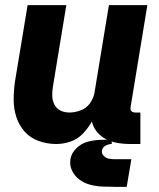

<svg xmlns="http://www.w3.org/2000/svg" viewBox="-20 -550 616 744"><path d="M198 8Q226 8 253.5 -1.5Q281 -11 301.5 -32.5Q322 -54 336 -79Q343 -49 366 -28Q389 -7 419.5 0.5Q450 8 483 8H524V-114H503Q498 -114 493 -116.5Q488 -119 486.5 -124Q485 -129 486 -135L551 -530H402L346 -190Q342 -168 328 -149Q314 -130 292 -122Q270 -114 249 -114Q230 -114 214.5 -121.5Q199 -129 191 -144.5Q183 -160 182.5 -178Q182 -196 185 -214L237 -530H87L38 -234Q33 -198 33 -163Q33 -128 43.5 -96Q54 -64 76 -39.5Q98 -15 130.5 -3.5Q163 8 198 8ZM425 174H427Q427 174 427 174Q427 174 427 174H471L489 67H428Q428 67 427.5 67Q427 67 426 67Q414 67 402.5 65Q391 63 382 54Q373 45 375 33Q377 21 389 14.5Q401 8 413 8V-9Q390 -9 366.5 -8Q343 -7 319 -0.5Q295 6 276 24.5Q257 43 253 66Q249 91 259.5 112Q270 133 288.5 146.5Q307 160 330 166Q353 172 377 173Q401 174 425 174Z"/></svg>

Font: Iosevka Sparkle Heavy
Style: Italic
Weight: 900
Italic angle: -9°
Designer: Belleve Invis
Foundry: Belleve Invis
Version: Version 4.5.0; ttfautohint (v1.8.3)